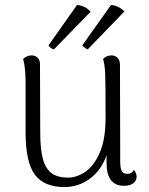

<svg xmlns="http://www.w3.org/2000/svg" viewBox="-20 -740 600 773"><path d="M530 -29Q530 -12 516.5 -2Q503 8 479 8Q409 8 409 -84V-115Q388 -55 342.5 -21Q297 13 239 13Q158 13 121 -36Q84 -85 83 -201V-404Q83 -469 73 -503Q89 -517 107 -517Q122 -517 131.5 -507.5Q141 -498 141 -482L142 -207Q142 -138 153 -99Q164 -60 188 -42.5Q212 -25 254 -25Q290 -25 324.5 -49Q359 -73 382 -126.5Q405 -180 405 -264Q405 -402 403.5 -441Q402 -480 395 -503Q409 -517 429 -517Q444 -517 453.5 -507Q463 -497 463 -480L464 -90Q464 -62 470.5 -51Q477 -40 493 -40Q511 -40 519 -56Q530 -42 530 -29ZM197 -541Q191 -542 184 -547.5Q177 -553 175 -557L290 -720Q323 -717 345 -693ZM333 -541Q322 -546 311 -557L427 -720Q458 -717 481 -694Z"/></svg>

Font: Arima Madurai Light
Style: Regular
Weight: 300
Designer: Joana Correia and Natanael Gama
Foundry: NDISCOVER
Version: Version 1.019